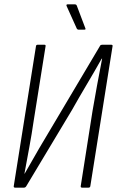

<svg xmlns="http://www.w3.org/2000/svg" viewBox="-20 -860 536 880"><path d="M49 0Q42 0 43 -7L145 -649Q146 -655 153 -655H183Q190 -655 189 -649L134 -304Q126 -248 114.5 -186Q103 -124 92 -64H93Q125 -121 159.5 -180Q194 -239 229 -297L438 -649Q440 -653 442.5 -654Q445 -655 449 -655H489Q497 -655 496 -649L394 -7Q393 0 386 0H356Q349 0 350 -7L404 -351Q414 -408 425 -469.5Q436 -531 448 -591H446Q414 -534 378 -473.5Q342 -413 310 -356L100 -6Q98 -3 95.5 -1.5Q93 0 90 0ZM340 -724Q337 -724 334.5 -726Q332 -728 331 -731L285 -833Q284 -836 285 -838Q286 -840 289 -840H323Q330 -840 332 -834L371 -731Q373 -727 371.5 -725.5Q370 -724 366 -724Z"/></svg>

Font: Sofia Sans Condensed Light
Style: Italic
Weight: 300
Italic angle: -9°
Version: Version 4.100